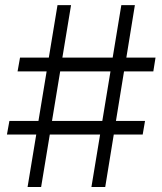

<svg xmlns="http://www.w3.org/2000/svg" viewBox="-20 -748 650 768"><path d="M345.7 0H400.9L435.1 -210H550.8L560.1 -264.2H443.8L476.1 -462.4H593.3L602.1 -517.6H485.4L519.5 -727.5H465.3L430.7 -517.6H229.5L264.2 -727.5H210L175.3 -517.6H60.1L50.3 -462.4H166.5L133.8 -264.2H17.6L7.8 -210H125L90.3 0H144.5L179.2 -210H380.4ZM188 -264.2 220.7 -462.4H421.9L389.2 -264.2Z"/></svg>

Font: Guggenheim Sans Display Light
Style: Regular
Weight: 300
Designer: Modified by Tom Baber under direction of Pentagram Design 2023
Foundry: rsms
Version: Version 1.001;Glyphs 3.1.2 (3151)